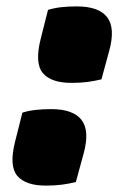

<svg xmlns="http://www.w3.org/2000/svg" viewBox="-20 -570 390 600"><path d="M297 -322Q276 -317 254 -314Q232 -311 203 -311Q140 -311 114 -341.5Q88 -372 107 -448L130 -539Q149 -545 171 -547.5Q193 -550 220 -550Q289 -550 315 -516Q341 -482 321 -410ZM217 -1Q196 4 174 7Q152 10 123 10Q60 10 34 -20.5Q8 -51 27 -127L50 -218Q69 -224 91 -226.5Q113 -229 140 -229Q209 -229 235 -195Q261 -161 241 -89Z"/></svg>

Font: Recursive Sn Csl St Blk
Style: Italic
Weight: 900
Italic angle: -15°
Version: Version 1.079;hotconv 1.0.112;makeotfexe 2.5.65598; ttfautoh